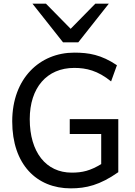

<svg xmlns="http://www.w3.org/2000/svg" viewBox="-20 -1011 733 1043"><path d="M622.6 -363.8H358.9V-283.2H529.8V-119.6C470.2 -83.5 427.7 -73.2 369.6 -73.2C230 -73.2 141.6 -184.1 141.6 -363.8C141.6 -534.2 234.4 -642.1 383.3 -642.1C448.2 -642.1 510.7 -627.9 583.5 -568.8L615.2 -656.7C529.8 -713.9 462.4 -725.1 383.3 -725.1C196.3 -725.1 46.4 -585.4 46.4 -351.6C46.4 -117.7 179.2 12.2 363.8 12.2C448.2 12.2 522.5 -5.4 622.6 -75.7ZM156.2 -991.2 322.3 -781.2H405.3L571.3 -991.2H498L363.8 -854.5L229.5 -991.2Z"/></svg>

Font: Andika
Style: Regular
Weight: 400
Designer: Victor Gaultney, Annie Olsen, Julie Remington, Don Collingsworth, Eric Hays
Foundry: SIL International
Version: Version 1.000